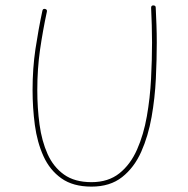

<svg xmlns="http://www.w3.org/2000/svg" viewBox="-20 -693 699 714"><path d="M147.9 -659.7Q156.2 -657.7 154.3 -649.4Q139.2 -579.1 128.9 -508.1Q118.7 -437 118.7 -358.4Q118.7 -291.5 127 -230Q135.3 -168.5 157 -120.1Q178.7 -71.8 218.3 -43.7Q257.8 -15.6 320.3 -15.6Q382.8 -15.6 424.1 -48.6Q465.3 -81.5 489.7 -137Q514.2 -192.4 526.1 -260.5Q538.1 -328.6 541.7 -399.9Q545.4 -471.2 545.4 -534.7Q545.4 -566.9 544.4 -599.6Q543.5 -632.3 542 -664.1Q542 -672.9 549.8 -672.9Q559.1 -672.9 559.1 -665Q560.5 -633.3 561.8 -600.6Q563 -567.9 563 -534.7Q563 -473.1 559.6 -400.9Q556.2 -328.6 543.7 -257.8Q531.2 -187 505.1 -128.4Q479 -69.8 434.1 -34.4Q389.2 1 320.3 1Q251.5 1 208.3 -29.8Q165 -60.5 141.6 -112.3Q118.2 -164.1 109.6 -228Q101.1 -292 101.1 -358.4Q101.1 -438.5 111.8 -510.5Q122.6 -582.5 137.7 -653.3Q139.6 -661.6 147.9 -659.7Z"/></svg>

Font: Mikhak-FD Thin
Style: Regular
Weight: 100
Designer: Amin Abedi
Version: Version 3.2